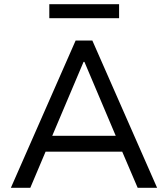

<svg xmlns="http://www.w3.org/2000/svg" viewBox="-20 -899 804 919"><path d="M32 0 342 -705H422L732 0H639L553 -201L597 -173H167L210 -201L125 0ZM380 -603 222 -230 197 -249H567L542 -230L384 -603ZM216 -812V-879H550V-812Z"/></svg>

Font: Nunito Sans 8pt
Style: Regular
Weight: 400
Version: Version 3.101;gftools[0.9.27]